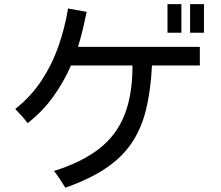

<svg xmlns="http://www.w3.org/2000/svg" viewBox="-20 -838 1040 905"><path d="M769.5 -683.6V-818.4H835V-683.6ZM876 -683.6V-818.4H941.4V-683.6ZM288.1 46.9Q275.4 26.4 262.2 6.3Q249 -13.7 234.4 -32.2Q363.3 -72.3 445.3 -135.3Q527.3 -198.2 565.9 -293.9Q604.5 -389.6 604.5 -526.4V-529.3H314.5Q280.3 -450.2 229.5 -380.4Q178.7 -310.5 110.4 -257.8Q96.7 -275.4 82 -292Q67.4 -308.6 51.8 -324.2Q126 -382.8 175.8 -458.5Q225.6 -534.2 255.9 -621.1Q286.1 -708 300.8 -797.9L388.7 -782.2Q379.9 -740.2 370.1 -699.2Q360.4 -658.2 347.7 -617.2H921.9V-529.3H696.3Q690.4 -411.1 668.5 -321.8Q646.5 -232.4 601.1 -164.6Q555.7 -96.7 479.5 -45.4Q403.3 5.9 288.1 46.9Z"/></svg>

Font: Kosugi
Style: Regular
Weight: 400
Version: Version 4.002